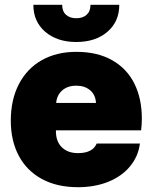

<svg xmlns="http://www.w3.org/2000/svg" viewBox="-20 -770 637 800"><path d="M25 -267Q25 -355 59 -420Q93 -485 154.5 -519.5Q216 -554 298 -554Q386 -554 447.5 -519Q509 -484 540 -421.5Q571 -359 571 -276Q571 -253 568 -227H213Q212 -182 237 -157Q262 -132 305 -132Q366 -132 383 -172H563Q556 -118 521.5 -76.5Q487 -35 431 -12.5Q375 10 305 10Q217 10 154 -24.5Q91 -59 58 -121.5Q25 -184 25 -267ZM380 -341Q378 -375 355.5 -394Q333 -413 298 -413Q262 -413 239.5 -393.5Q217 -374 214 -341ZM119 -750H239Q239 -723 255 -708.5Q271 -694 298 -694Q325 -694 341 -708.5Q357 -723 357 -750H477Q477 -680 427.5 -637.5Q378 -595 298 -595Q218 -595 168.5 -637.5Q119 -680 119 -750Z"/></svg>

Font: Mona Sans Black
Style: Regular
Weight: 900
Designer: Deni Anggara
Foundry: GitHub
Version: Version 2.000